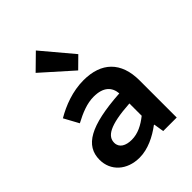

<svg xmlns="http://www.w3.org/2000/svg" viewBox="-262 -1074 1225 1225"><g transform="rotate(-45 350.0 -462.0)"><path d="M182 -838 385 -657 459 -730 284 -938ZM78 -157C78 -58 155 14 269 14C345 14 420 -24 480 -69H484L495 0H617V-335C617 -502 525 -589 365 -589C266 -589 173 -553 100 -510L154 -411C216 -444 276 -469 336 -469C424 -469 462 -428 467 -368C189 -350 78 -285 78 -157ZM467 -166C419 -128 370 -102 314 -102C261 -102 221 -123 221 -168C221 -225 276 -265 467 -277Z"/></g></svg>

Font: Kawkab Mono
Style: Bold
Weight: 700
Monospace: yes
Designer: Abdullah Arif
Foundry: Abdullah Arif
Version: Version 1.000;PS 000.500;hotconv 1.0.88;makeotf.lib2.5.64775